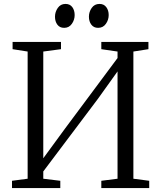

<svg xmlns="http://www.w3.org/2000/svg" viewBox="-20 -956 820 976"><path d="M41 0V-37L120.5 -47.5V-694L44 -706V-743H290V-706L200 -694V-151.5L309.5 -301L577.5 -661V-694L495 -706V-743H734.5V-706L658 -694V-47.5L738.5 -37V0H495V-37L577.5 -47.5V-593L478 -454L200 -84.5V-47.5L286.5 -37V0ZM305.5 -814.5Q283.5 -814.5 271.5 -830.8Q259.5 -847 259.5 -871Q259.5 -895.5 273.8 -915.8Q288 -936 312.5 -936H313.5Q335.5 -936 347.5 -919.8Q359.5 -903.5 359.5 -879.5Q359.5 -855 345.2 -834.8Q331 -814.5 306.5 -814.5ZM478 -814.5Q456.5 -814.5 444.2 -830.8Q432 -847 432 -871Q432 -895.5 446.2 -915.8Q460.5 -936 485.5 -936H486.5Q508 -936 520.2 -919.8Q532.5 -903.5 532.5 -879.5Q532.5 -855 518.2 -834.8Q504 -814.5 479 -814.5Z"/></svg>

Font: Merriweather 48pt Light
Style: Regular
Weight: 300
Version: Version 2.100